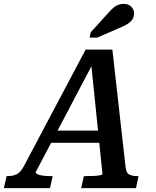

<svg xmlns="http://www.w3.org/2000/svg" viewBox="-75 -971 805 991"><path d="M190 -297H457L454 -234H166ZM394 -657 410 -654 109 -82Q108 -77 118 -72Q128 -67 145.5 -64.5Q163 -62 185 -62H197L183 0H-55L-41 -62H-36Q-9 -62 11 -71.5Q31 -81 48 -113L367 -715H505L573 -110Q576 -79 591.5 -70.5Q607 -62 635 -62H640L627 0H344L358 -62H371Q393 -62 411.5 -63Q430 -64 441.5 -66.5Q453 -69 454 -72ZM480 -900Q495 -917 507.5 -928.5Q520 -940 533.5 -945.5Q547 -951 563 -951Q588 -951 602.5 -936.5Q617 -922 617 -902Q617 -883 607 -869Q597 -855 578.5 -844.5Q560 -834 533 -823L427 -777H388L393 -804Z"/></svg>

Font: Roboto Serif Medium
Style: Italic
Weight: 500
Italic angle: -10°
Designer: Greg Gazdowicz
Foundry: Commercial Type
Version: Version 1.008